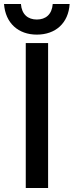

<svg xmlns="http://www.w3.org/2000/svg" viewBox="-63 -934 366 954"><path d="M65 0H176V-720H65ZM120 -762C213 -762 277 -819 283 -914H199C195 -862 164 -837 120 -837C76 -837 45 -862 41 -914H-43C-36 -819 28 -762 120 -762Z"/></svg>

Font: Aspekta 500
Style: Regular
Weight: 500
Designer: Ivo Dolenc
Version: Version 2.100